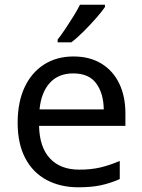

<svg xmlns="http://www.w3.org/2000/svg" viewBox="-20 -786 604 816"><path d="M292 -546Q361 -546 410.5 -516Q460 -486 486.5 -431.5Q513 -377 513 -304V-251H146Q148 -160 192.5 -112.5Q237 -65 317 -65Q368 -65 407.5 -74.5Q447 -84 489 -102V-25Q448 -7 408 1.5Q368 10 313 10Q237 10 178.5 -21Q120 -52 87.5 -113.5Q55 -175 55 -264Q55 -352 84.5 -415Q114 -478 167.5 -512Q221 -546 292 -546ZM291 -474Q228 -474 191.5 -433.5Q155 -393 148 -321H421Q420 -389 389 -431.5Q358 -474 291 -474ZM426 -756Q414 -738 389 -709.5Q364 -681 335.5 -652.5Q307 -624 283 -606H225V-618Q240 -637 257.5 -663Q275 -689 292 -716.5Q309 -744 320 -766H426Z"/></svg>

Font: TSCustom
Style: Regular
Weight: 400
Designer: Monotype Design Team
Foundry: Monotype Imaging Inc.
Version: Version 2.004; ttfautohint (v1.8.3) -l 8 -r 50 -G 200 -x 14 